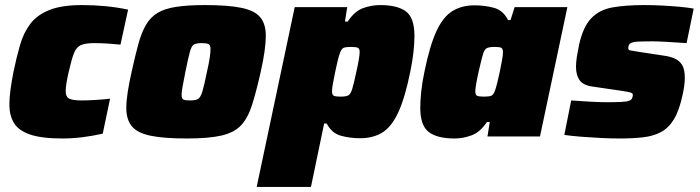

<svg xmlns="http://www.w3.org/2000/svg" viewBox="-20 -538 2760 757"><path d="M227 8Q143 8 97.5 -8Q52 -24 34.5 -54Q17 -84 17 -125Q17 -153 21.5 -185.5Q26 -218 33 -254Q45 -312 59 -360.5Q73 -409 99.5 -444Q126 -479 174.5 -498.5Q223 -518 303 -518Q401 -518 485 -500L455 -362Q438 -364 408.5 -366Q379 -368 352 -368Q316 -368 298.5 -360Q281 -352 271.5 -328Q262 -304 251 -255Q239 -203 239 -179Q239 -156 253 -149Q267 -142 303 -142Q326 -142 357.5 -144Q389 -146 414 -149L385 -11Q345 -2 305 3Q265 8 227 8Z M717 8Q625 8 573 -3Q521 -14 499.5 -40.5Q478 -67 478 -112Q478 -139 483.5 -175Q489 -211 499 -255Q513 -319 525.5 -364.5Q538 -410 555.5 -440Q573 -470 601 -487Q629 -504 674.5 -511Q720 -518 788 -518Q880 -518 932.5 -507Q985 -496 1006.5 -469.5Q1028 -443 1028 -397Q1028 -344 1008 -255Q990 -175 973.5 -123.5Q957 -72 930 -43.5Q903 -15 853 -3.5Q803 8 717 8ZM730 -142Q751 -142 761 -148Q771 -154 778 -177.5Q785 -201 796 -255Q804 -290 807 -311Q810 -332 810 -345Q810 -361 801.5 -364.5Q793 -368 775 -368Q754 -368 744.5 -362.5Q735 -357 728.5 -333Q722 -309 711 -255Q704 -219 700 -197.5Q696 -176 696 -164Q696 -148 704 -145Q712 -142 730 -142Z M992 199 1142 -510H1349L1340 -453H1351Q1378 -494 1411.5 -506Q1445 -518 1479 -518Q1547 -518 1580.5 -493Q1614 -468 1614 -397Q1614 -370 1610.5 -335.5Q1607 -301 1598 -257Q1577 -153 1550.5 -95.5Q1524 -38 1487.5 -15.5Q1451 7 1400 7Q1359 7 1323.5 -3Q1288 -13 1268 -51H1258L1206 199ZM1322 -157Q1343 -157 1352.5 -161.5Q1362 -166 1368.5 -186.5Q1375 -207 1385 -255Q1398 -313 1398 -333Q1398 -347 1390 -350Q1382 -353 1363 -353Q1342 -353 1334 -349Q1326 -345 1320 -328Q1316 -318 1311 -297Q1306 -276 1301 -252Q1296 -228 1292.5 -208Q1289 -188 1289 -179Q1289 -164 1296 -160.5Q1303 -157 1322 -157Z M1772 8Q1704 8 1670.5 -17.5Q1637 -43 1637 -113Q1637 -140 1640.5 -175Q1644 -210 1653 -253Q1674 -357 1700.5 -414.5Q1727 -472 1764 -494.5Q1801 -517 1851 -517Q1892 -517 1928 -507Q1964 -497 1983 -459H1993L2009 -510H2217L2109 0H1902L1911 -57H1900Q1873 -17 1839.5 -4.5Q1806 8 1772 8ZM1889 -157Q1910 -157 1918 -161Q1926 -165 1932 -182Q1936 -193 1941 -213.5Q1946 -234 1951 -257.5Q1956 -281 1959.5 -301.5Q1963 -322 1963 -331Q1963 -346 1956.5 -349.5Q1950 -353 1930 -353Q1910 -353 1900 -348.5Q1890 -344 1884 -323.5Q1878 -303 1867 -255Q1854 -197 1854 -177Q1854 -163 1862 -160Q1870 -157 1889 -157Z M2423 8Q2388 8 2348 6Q2308 4 2270.5 1Q2233 -2 2205 -6L2232 -142Q2270 -139 2308.5 -137Q2347 -135 2370 -135Q2407 -135 2429 -136Q2451 -137 2461 -141Q2475 -146 2475 -165Q2475 -170 2466.5 -173Q2458 -176 2430 -180L2314 -197Q2279 -202 2265 -222Q2251 -242 2251 -275Q2251 -293 2254.5 -315Q2258 -337 2263 -361Q2279 -433 2311.5 -466.5Q2344 -500 2396 -509Q2448 -518 2520 -518Q2556 -518 2593 -516Q2630 -514 2662.5 -511Q2695 -508 2715 -504L2687 -368Q2645 -371 2607.5 -373Q2570 -375 2554 -375Q2517 -375 2496.5 -374Q2476 -373 2467 -368Q2457 -363 2457 -348Q2457 -341 2464 -339.5Q2471 -338 2496 -334L2595 -319Q2619 -316 2638.5 -308Q2658 -300 2669 -282.5Q2680 -265 2680 -231Q2680 -202 2671 -163Q2658 -102 2637 -67.5Q2616 -33 2585.5 -17Q2555 -1 2514.5 3.5Q2474 8 2423 8Z"/></svg>

Font: Saira Black
Style: Italic
Weight: 900
Italic angle: -12°
Designer: Hector Gatti with collaboration of the Omnibus-Type team
Foundry: Omnibus-Type
Version: Version 1.100; ttfautohint (v1.8.3)